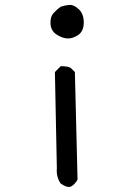

<svg xmlns="http://www.w3.org/2000/svg" viewBox="-20 -742 540 770"><path d="M223.6 -714.8Q239.3 -720.7 257.8 -722.2Q276.4 -723.6 296.4 -704.6Q316.4 -685.5 315.9 -650.4Q315.4 -615.2 292 -600.6Q268.6 -585.9 248 -587.9Q227.5 -589.8 206.1 -604Q184.6 -618.2 182.6 -646Q180.7 -673.8 194.8 -689.5Q209 -705.1 223.6 -714.8ZM223.6 -476.6Q256.8 -476.6 265.6 -467.8Q274.4 -459 280.3 -453.1L291 -22.5Q283.2 -5.9 267.6 4.4Q252 14.6 222.7 -6.8Q205.1 -33.2 208 -67.4L200.2 -453.1Q206.1 -459 223.6 -476.6Z"/></svg>

Font: JasonHandwriting2
Style: Regular
Weight: 400
Version: Version 1.05.10